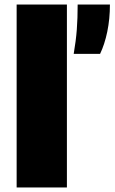

<svg xmlns="http://www.w3.org/2000/svg" viewBox="-20 -828 506 848"><path d="M53.5 0V-808H275.5V0ZM305.5 -590Q315.5 -648 319.2 -697.2Q323 -746.5 323 -808H465.5Q465.5 -744.5 453.8 -688Q442 -631.5 422 -590Z"/></svg>

Font: Encode Sans SemiExpanded Black
Style: Regular
Weight: 900
Width: 6
Designer: Multiple Designers
Foundry: Impallari Type
Version: Version 3.002